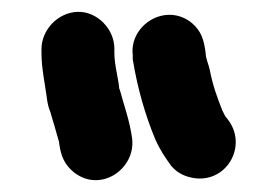

<svg xmlns="http://www.w3.org/2000/svg" viewBox="-20 -678 467 324"><path d="M173 -596V-589C173 -569 179 -549 181 -531C181 -530 181 -528 182 -527C189 -501 199 -474 203 -444C209 -393 150 -352 105 -387C89 -400 83 -414 80 -435C80 -438 79 -441 78 -444C74 -457 73 -463 69 -475L65 -489C62 -496 60 -504 59 -513C56 -536 50 -563 50 -588V-595C50 -628 78 -657 111 -658C144 -659 173 -629 173 -596ZM311 -377C294 -379 280 -385 269 -398C259 -412 251 -423 242 -443C225 -484 212 -529 204 -578V-585C198 -636 260 -675 304 -639C320 -625 324 -611 327 -589C327 -579 332 -570 334 -560C339 -534 346 -515 355 -492L360 -482L364 -477C398 -434 365 -372 311 -377Z"/></svg>

Font: Blanket
Style: Reversed
Weight: 700
Foundry: Cannot Into Space Fonts
Version: Version 0.9